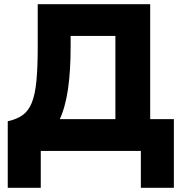

<svg xmlns="http://www.w3.org/2000/svg" viewBox="-20 -720 874 916"><path d="M530.5 0V-548.5H317V-499.5Q317 -379.5 304 -292.2Q291 -205 262.8 -146.2Q234.5 -87.5 188 -52.5Q141.5 -17.5 73.5 -2L17 -141.5Q60.5 -151 88.2 -171Q116 -191 131.8 -230Q147.5 -269 153.8 -334.2Q160 -399.5 160 -499.5V-700H696.5V0ZM17 176V-141.5L110.5 -138L162.5 -151.5H809.5V176H652V0H174.5V176Z"/></svg>

Font: Geologica Cursive
Style: Bold
Weight: 700
Designer: Sindre Bremnes, Frode Helland
Foundry: Monokrom Skriftforlag AS
Version: Version 1.010;gftools[0.9.28]